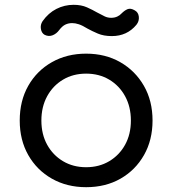

<svg xmlns="http://www.w3.org/2000/svg" viewBox="-20 -774 716 798"><path d="M338 4Q258 4 195.5 -31.5Q133 -67 97.5 -129.5Q62 -192 62 -273Q62 -355 97.5 -417.5Q133 -480 195.5 -515.5Q258 -551 338 -551Q418 -551 480 -515.5Q542 -480 578 -417.5Q614 -355 614 -273Q614 -192 578.5 -129.5Q543 -67 481 -31.5Q419 4 338 4ZM338 -79Q392 -79 434 -104Q476 -129 500 -172.5Q524 -216 524 -273Q524 -330 500 -374Q476 -418 434 -443Q392 -468 338 -468Q284 -468 242 -443Q200 -418 176 -374Q152 -330 152 -273Q152 -216 176 -172.5Q200 -129 242 -104Q284 -79 338 -79ZM445 -624Q411 -624 386.5 -634.5Q362 -645 344 -655Q323 -668 308 -673Q293 -678 280 -678Q265 -678 252 -672Q239 -666 226 -649Q215 -634 199 -627.5Q183 -621 166 -629Q153 -636 150 -653.5Q147 -671 157 -686Q181 -720 214.5 -737Q248 -754 286 -754Q318 -754 341.5 -743.5Q365 -733 382 -723Q404 -711 416 -705.5Q428 -700 442 -700Q456 -700 467 -705Q478 -710 485 -718Q498 -731 510.5 -736Q523 -741 540 -731Q555 -723 557 -704.5Q559 -686 547 -671Q508 -624 445 -624Z"/></svg>

Font: Comfortaa SemiBold
Style: Regular
Weight: 600
Designer: Johan Aakerlund
Foundry: Johan Aakerlund
Version: Version 3.104; ttfautohint (v1.8.1.43-b0c9)